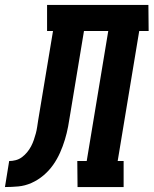

<svg xmlns="http://www.w3.org/2000/svg" viewBox="-76 -755 620 775"><path d="M-56 0 -39 -105Q-26 -105 -12.5 -108.5Q1 -112 12.5 -120.5Q24 -129 33.5 -140.5Q43 -152 49.5 -164.5Q56 -177 60.5 -190Q65 -203 68.5 -216Q72 -229 74 -242.5Q76 -256 78 -269L138 -630H114V-735H523L524 -630H486L399 -105H423V0H237L236 -105H274L361 -630H263L208 -298Q204 -271 199 -244.5Q194 -218 186 -191.5Q178 -165 166.5 -139Q155 -113 138.5 -89.5Q122 -66 99.5 -47Q77 -28 51 -16.5Q25 -5 -2 -2.5Q-29 0 -56 0Z"/></svg>

Font: Iosevka Curly Slab Extrabold
Style: Italic
Weight: 800
Italic angle: -9°
Monospace: yes
Designer: Belleve Invis
Foundry: Belleve Invis
Version: Version 22.1.2; ttfautohint (v1.8.4)